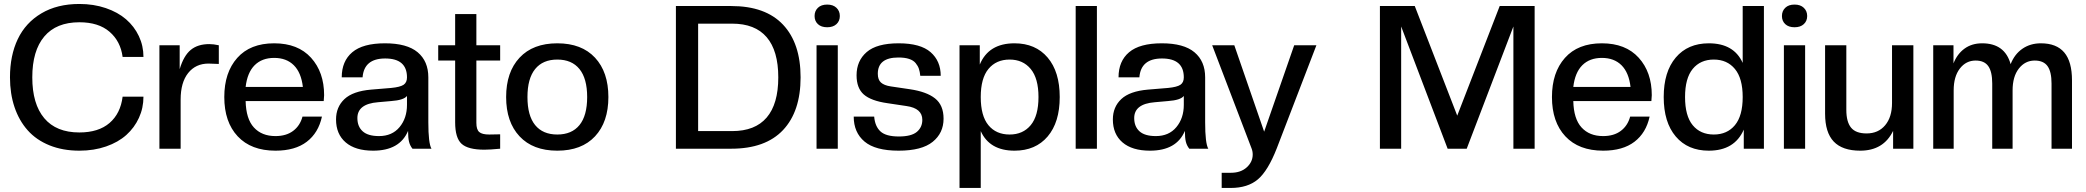

<svg xmlns="http://www.w3.org/2000/svg" viewBox="-20 -742 10408 958"><path d="M376 9.8Q293 9.8 227.1 -16.8Q161.1 -43.5 118.2 -91.8Q75.2 -140.1 52.5 -207.3Q29.8 -274.4 29.8 -356Q29.8 -465.3 68.8 -547.1Q107.9 -628.9 186.8 -675.5Q265.6 -722.2 376 -722.2Q447.3 -722.2 507.6 -701.7Q567.9 -681.2 608.9 -645.8Q649.9 -610.4 672.9 -561.8Q695.8 -513.2 695.8 -458H591.8Q581.5 -536.1 526.6 -583.5Q471.7 -630.9 376 -630.9Q260.7 -630.9 200.9 -559.8Q141.1 -488.8 141.1 -356Q141.1 -223.1 200.9 -152.1Q260.7 -81.1 376 -81.1Q471.7 -81.1 526.6 -128.4Q581.5 -175.8 591.8 -259.8H695.8Q695.8 -203.1 673.3 -154.1Q650.9 -105 610.4 -68.6Q569.8 -32.2 509.3 -11.2Q448.7 9.8 376 9.8Z M881.3 0H775.4V-516.1H876.5V-397Q896.5 -463.9 931.6 -492.9Q966.8 -522 1024.4 -522Q1045.4 -522 1071.8 -516.1V-422.9L1020.5 -424.8Q956.5 -424.8 918.9 -377.7Q881.3 -330.6 881.3 -245.1Z M1354.5 9.8Q1232.9 9.8 1166 -61.8Q1099.1 -133.3 1099.1 -257.8Q1099.1 -380.4 1163.8 -453.1Q1228.5 -525.9 1348.1 -525.9Q1466.8 -525.9 1532 -453.9Q1597.2 -381.8 1597.2 -267.1Q1597.2 -257.3 1595.2 -237.8H1205.6Q1207.5 -148.9 1246.8 -106Q1286.1 -63 1354.5 -63Q1408.2 -63 1442.6 -88.9Q1477.1 -114.7 1489.3 -160.2H1586.4Q1568.8 -79.1 1510.7 -34.7Q1452.6 9.8 1354.5 9.8ZM1205.6 -308.1H1491.2Q1482.9 -379.9 1446 -416.5Q1409.2 -453.1 1348.1 -453.1Q1287.1 -453.1 1250.5 -416.5Q1213.9 -379.9 1205.6 -308.1Z M1841.8 9.8Q1752.9 9.8 1704.8 -31.5Q1656.7 -72.8 1656.7 -146Q1656.7 -208 1698.7 -247.6Q1740.7 -287.1 1832 -294.9L1932.1 -303.2Q1977.1 -307.6 1993.9 -319.1Q2010.7 -330.6 2010.7 -356Q2010.7 -450.2 1901.9 -450.2Q1796.4 -450.2 1789.1 -356H1685.1Q1685.1 -437 1737.8 -481.4Q1790.5 -525.9 1900.9 -525.9Q2010.7 -525.9 2064 -481.2Q2117.2 -436.5 2117.2 -356V-131.8Q2117.2 -27.3 2132.8 0H2038.1Q2025.9 -15.1 2021 -34.4Q2016.1 -53.7 2016.1 -88.9Q1974.6 9.8 1841.8 9.8ZM1871.1 -63Q1936.5 -63 1973.6 -107.7Q2010.7 -152.3 2010.7 -219.2V-263.2Q1994.1 -242.2 1932.1 -237.8L1865.7 -231.9Q1763.2 -223.6 1763.2 -152.8Q1763.2 -110.8 1789.6 -86.9Q1815.9 -63 1871.1 -63Z M2397 4.9Q2315.4 4.9 2283.2 -24.4Q2251 -53.7 2251 -131.8V-439.9H2166.5V-516.1H2251V-671.9H2356.9V-516.1H2475.6V-439.9H2356.9V-128.9Q2356.9 -95.7 2371.1 -83.3Q2385.3 -70.8 2420.9 -70.8L2475.6 -71.8V0Q2423.3 4.9 2397 4.9Z M2949 -61.8Q2882.3 9.8 2760.7 9.8Q2639.2 9.8 2572.3 -61.8Q2505.4 -133.3 2505.4 -257.8Q2505.4 -382.3 2572.3 -454.1Q2639.2 -525.9 2760.7 -525.9Q2882.3 -525.9 2949 -454.1Q3015.6 -382.3 3015.6 -257.8Q3015.6 -133.3 2949 -61.8ZM2909.7 -257.8Q2909.7 -350.1 2871.3 -397.5Q2833 -444.8 2760.7 -444.8Q2688.5 -444.8 2650.1 -397.5Q2611.8 -350.1 2611.8 -257.8Q2611.8 -165 2650.1 -117.9Q2688.5 -70.8 2760.7 -70.8Q2833 -70.8 2871.3 -117.9Q2909.7 -165 2909.7 -257.8Z M3628.4 0H3352.5V-711.9H3628.4Q3799.3 -711.9 3887 -618.9Q3974.6 -525.9 3974.6 -356Q3974.6 -186 3887 -93Q3799.3 0 3628.4 0ZM3633.3 -624H3463.4V-87.9H3633.3Q3747.6 -87.9 3805.4 -155.5Q3863.3 -223.1 3863.3 -356Q3863.3 -488.8 3805.4 -556.4Q3747.6 -624 3633.3 -624Z M4160.2 0H4054.2V-516.1H4160.2ZM4107.4 -606Q4077.6 -606 4061 -621.6Q4044.4 -637.2 4044.4 -662.1Q4044.4 -687 4061 -703.1Q4077.6 -719.2 4107.4 -719.2Q4136.7 -719.2 4153.6 -703.1Q4170.4 -687 4170.4 -662.1Q4170.4 -637.2 4153.6 -621.6Q4136.7 -606 4107.4 -606Z M4463.9 9.8Q4347.7 9.8 4293.7 -35.6Q4239.7 -81.1 4239.7 -160.2H4341.8Q4345.7 -111.8 4373 -86.4Q4400.4 -61 4464.8 -61Q4527.3 -61 4554.7 -84Q4582 -106.9 4582 -144Q4582 -201.7 4502.9 -212.9L4408.2 -227.1Q4326.2 -238.8 4290 -270.5Q4253.9 -302.2 4253.9 -366.2Q4253.9 -438.5 4304.4 -482.2Q4355 -525.9 4463.9 -525.9Q4572.8 -525.9 4623.3 -481.7Q4673.8 -437.5 4673.8 -363.8H4571.8Q4569.8 -384.3 4564.9 -398.7Q4560.1 -413.1 4548.8 -427Q4537.6 -440.9 4516.1 -448Q4494.6 -455.1 4462.9 -455.1Q4359.9 -455.1 4359.9 -374Q4359.9 -344.2 4375.7 -330.1Q4391.6 -315.9 4423.8 -311L4519 -296.9Q4603 -284.7 4645.5 -251Q4688 -217.3 4688 -149.9Q4688 -78.1 4633.5 -34.2Q4579.1 9.8 4463.9 9.8Z M5042 9.8Q4917.5 9.8 4873.5 -87.9V195.8H4767.6V-516.1H4868.7V-419.9Q4912.6 -525.9 5042 -525.9Q5147 -525.9 5207.3 -454.8Q5267.6 -383.8 5267.6 -257.8Q5267.6 -131.8 5207.3 -61Q5147 9.8 5042 9.8ZM5017.6 -70.8Q5084 -70.8 5122.8 -117.4Q5161.6 -164.1 5161.6 -257.8Q5161.6 -351.1 5122.8 -397.9Q5084 -444.8 5017.6 -444.8Q4950.7 -444.8 4912.1 -398.2Q4873.5 -351.6 4873.5 -257.8Q4873.5 -163.6 4911.9 -117.2Q4950.2 -70.8 5017.6 -70.8Z M5453.1 0H5347.2V-711.9H5453.1Z M5717.8 9.8Q5628.9 9.8 5580.8 -31.5Q5532.7 -72.8 5532.7 -146Q5532.7 -208 5574.7 -247.6Q5616.7 -287.1 5708 -294.9L5808.1 -303.2Q5853 -307.6 5869.9 -319.1Q5886.7 -330.6 5886.7 -356Q5886.7 -450.2 5777.8 -450.2Q5672.4 -450.2 5665 -356H5561Q5561 -437 5613.8 -481.4Q5666.5 -525.9 5776.9 -525.9Q5886.7 -525.9 5939.9 -481.2Q5993.2 -436.5 5993.2 -356V-131.8Q5993.2 -27.3 6008.8 0H5914.1Q5901.9 -15.1 5897 -34.4Q5892.1 -53.7 5892.1 -88.9Q5850.6 9.8 5717.8 9.8ZM5747.1 -63Q5812.5 -63 5849.6 -107.7Q5886.7 -152.3 5886.7 -219.2V-263.2Q5870.1 -242.2 5808.1 -237.8L5741.7 -231.9Q5639.2 -223.6 5639.2 -152.8Q5639.2 -110.8 5665.5 -86.9Q5691.9 -63 5747.1 -63Z M6075.7 195.8V120.1H6121.6Q6170.9 120.1 6200.7 93Q6230.5 65.9 6230.5 28.8Q6230.5 12.7 6224.6 -2L6028.3 -516.1H6138.7L6287.6 -85L6437.5 -516.1H6548.3L6350.6 -2Q6306.6 110.4 6256.1 153.1Q6205.6 195.8 6120.6 195.8Z M7637.2 0H7531.2V-609.9L7298.3 0H7203.1L6971.2 -609.9V0H6865.2V-711.9H7039.1L7251 -165L7462.9 -711.9H7637.2Z M7979 9.8Q7857.4 9.8 7790.5 -61.8Q7723.6 -133.3 7723.6 -257.8Q7723.6 -380.4 7788.3 -453.1Q7853 -525.9 7972.7 -525.9Q8091.3 -525.9 8156.5 -453.9Q8221.7 -381.8 8221.7 -267.1Q8221.7 -257.3 8219.7 -237.8H7830.1Q7832 -148.9 7871.3 -106Q7910.6 -63 7979 -63Q8032.7 -63 8067.1 -88.9Q8101.6 -114.7 8113.8 -160.2H8210.9Q8193.4 -79.1 8135.3 -34.7Q8077.1 9.8 7979 9.8ZM7830.1 -308.1H8115.7Q8107.4 -379.9 8070.6 -416.5Q8033.7 -453.1 7972.7 -453.1Q7911.6 -453.1 7875 -416.5Q7838.4 -379.9 7830.1 -308.1Z M8506.3 9.8Q8401.4 9.8 8341.3 -61Q8281.2 -131.8 8281.2 -257.8Q8281.2 -383.8 8341.3 -454.8Q8401.4 -525.9 8506.3 -525.9Q8631.3 -525.9 8675.3 -428.2V-711.9H8781.2V0H8680.7V-95.2Q8634.8 9.8 8506.3 9.8ZM8531.2 -70.8Q8597.7 -70.8 8636.5 -117.4Q8675.3 -164.1 8675.3 -257.8Q8675.3 -351.1 8636.5 -397.9Q8597.7 -444.8 8531.2 -444.8Q8464.4 -444.8 8426 -398.2Q8387.7 -351.6 8387.7 -257.8Q8387.7 -163.6 8426 -117.2Q8464.4 -70.8 8531.2 -70.8Z M8986.8 0H8880.9V-516.1H8986.8ZM8934.1 -606Q8904.3 -606 8887.7 -621.6Q8871.1 -637.2 8871.1 -662.1Q8871.1 -687 8887.7 -703.1Q8904.3 -719.2 8934.1 -719.2Q8963.4 -719.2 8980.2 -703.1Q8997.1 -687 8997.1 -662.1Q8997.1 -637.2 8980.2 -621.6Q8963.4 -606 8934.1 -606Z M9261.7 9.8Q9172.9 9.8 9129.6 -35.6Q9086.4 -81.1 9086.4 -174.8V-516.1H9192.4V-193.8Q9192.4 -133.8 9216.1 -105Q9239.7 -76.2 9293.5 -76.2Q9351.6 -76.2 9386 -116.9Q9420.4 -157.7 9420.4 -228V-516.1H9526.9V0H9425.8V-88.9Q9377.9 9.8 9261.7 9.8Z M10318.4 0H10216.3V-325.2Q10216.3 -384.3 10196.3 -412.1Q10176.3 -439.9 10132.3 -439.9Q10084.5 -439.9 10053.2 -399.9Q10022 -359.9 10022 -291V0H9920.4V-325.2Q9920.4 -384.3 9900.6 -412.1Q9880.9 -439.9 9837.4 -439.9Q9789.6 -439.9 9758.8 -399.9Q9728 -359.9 9728 -291V0H9626V-516.1H9727.1V-425.8Q9745.6 -472.7 9782 -499.3Q9818.4 -525.9 9870.1 -525.9Q9983.4 -525.9 10012.2 -421.9Q10031.7 -471.7 10071 -498.8Q10110.4 -525.9 10163.1 -525.9Q10241.2 -525.9 10279.8 -480.2Q10318.4 -434.6 10318.4 -340.8Z"/></svg>

Font: Creato Display Medium
Style: Regular
Weight: 500
Version: Version 1.000